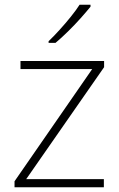

<svg xmlns="http://www.w3.org/2000/svg" viewBox="-20 -837 499 806"><path d="M416 -51H41V-76L367 -547H66V-581H417V-555L90 -85H416ZM360 -809Q343 -788 318.5 -760.5Q294 -733 266 -705.5Q238 -678 213 -657H184V-664Q205 -684 230 -711.5Q255 -739 277.5 -767Q300 -795 314 -817H360Z"/></svg>

Font: Noto Sans Tamil UI ExtraLight
Style: Regular
Weight: 200
Designer: Jelle Bosma - Monotype Design Team
Foundry: Monotype Imaging Inc.
Version: Version 2.004; ttfautohint (v1.8.4.7-5d5b)